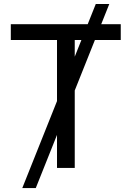

<svg xmlns="http://www.w3.org/2000/svg" viewBox="-20 -850 666 972"><path d="M92.8 102.1 464.8 -829.6H533.2L161.1 102.1ZM34.7 -647.5V-727.5H591.3V-647.5H358.4V0H268.6V-647.5Z"/></svg>

Font: Inter 24pt
Style: Regular
Weight: 400
Designer: Rasmus Andersson
Foundry: rsms
Version: Version 4.001;git-66647c0bb